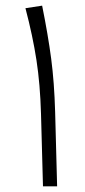

<svg xmlns="http://www.w3.org/2000/svg" viewBox="-20 -659 301 679"><path d="M125 -257Q122 -361 109 -446Q96 -531 70 -630L129 -639Q150 -535 161 -451.5Q172 -368 175 -263L182 0H132Z"/></svg>

Font: FiraGO Light
Style: Italic
Weight: 300
Italic angle: -8°
Designer: bBox Type GmbH
Foundry: bBox Type GmbH
Version: Version 1.001